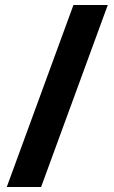

<svg xmlns="http://www.w3.org/2000/svg" viewBox="-20 -740 455 766"><path d="M410 -720 144 6H7L273 -720Z"/></svg>

Font: Noto Sans Lao Looped
Style: Bold
Weight: 700
Designer: Mark Frömberg, Ben Mitchell
Foundry: The Fontpad Ltd
Version: Version 1.001